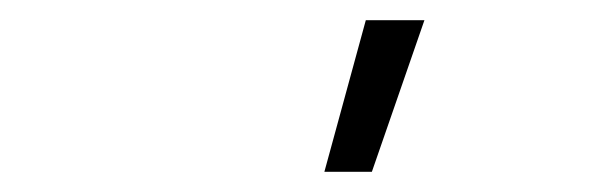

<svg xmlns="http://www.w3.org/2000/svg" viewBox="-20 -780 590 190"><path d="M301 -610 342 -760H400L348 -610Z"/></svg>

Font: Lode Dark Term
Style: Italic
Weight: 400
Italic angle: -11°
Monospace: yes
Designer: Belleve Invis
Foundry: Belleve Invis
Version: Version 29.2.0